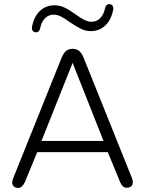

<svg xmlns="http://www.w3.org/2000/svg" viewBox="-20 -916 713 944"><path d="M40 -19Q40 -27 45 -40L284 -635Q294 -658 307 -667Q320 -676 337 -676Q354 -676 367 -667Q380 -658 390 -635L629 -40Q633 -28 633 -21Q633 7 602 7Q582 7 570 -22L510 -168H163L103 -22Q89 8 70 8Q57 8 48.5 1Q40 -6 40 -19ZM184 -223H489L337 -607ZM137 -782Q146 -833 175.5 -861.5Q205 -890 248 -890Q274 -890 298 -878.5Q322 -867 352 -845Q377 -827 395 -818Q413 -809 429 -809Q456 -809 473.5 -827.5Q491 -846 497 -878Q502 -896 518 -896Q528 -895 533 -888.5Q538 -882 537 -871Q528 -820 498.5 -791.5Q469 -763 427 -763Q401 -763 377.5 -774.5Q354 -786 322 -808Q297 -826 279 -835Q261 -844 245 -844Q218 -844 200.5 -825.5Q183 -807 177 -775Q172 -757 156 -757Q146 -758 141 -764.5Q136 -771 137 -782Z"/></svg>

Font: SN Pro Light
Style: Regular
Weight: 300
Designer: Tobias Whetton
Foundry: Supernotes
Version: Version 1.002